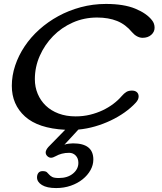

<svg xmlns="http://www.w3.org/2000/svg" viewBox="-20 -646 825 975"><path d="M364 -55Q403 -55 437.5 -63.5Q472 -72 501.5 -86Q531 -100 555.5 -118.5Q580 -137 598 -158Q610 -172 621.5 -179Q633 -186 650 -186Q666 -186 675 -178Q684 -170 684 -156Q684 -140 669 -124Q645 -98 612.5 -75Q580 -52 542 -34Q504 -16 462.5 -4Q421 8 378 12L307 89Q316 85 329.5 83.5Q343 82 351 82Q454 82 454 164Q454 192 439.5 218Q425 244 399.5 264.5Q374 285 339.5 297Q305 309 265 309Q218 309 193 293.5Q168 278 168 255Q168 241 175 232Q182 223 196 223Q212 223 218 228.5Q224 234 229.5 240.5Q235 247 245 252.5Q255 258 279 258Q323 258 350.5 235.5Q378 213 378 181Q378 158 364.5 144Q351 130 331 130Q311 130 294 134.5Q277 139 263 147Q249 155 239 155Q229 155 220.5 147Q212 139 212 128Q212 116 226 100L311 13Q174 6 107 -54.5Q40 -115 40 -210Q40 -262 57 -313Q74 -364 105 -410.5Q136 -457 179.5 -496Q223 -535 276 -564Q329 -593 390.5 -609.5Q452 -626 518 -626Q609 -626 667 -602Q725 -578 752 -543Q765 -527 765 -505Q765 -484 748 -469Q731 -454 704 -454Q690 -454 676 -461.5Q662 -469 651 -482Q618 -522 574.5 -539.5Q531 -557 473 -557Q407 -557 349.5 -531.5Q292 -506 249.5 -462.5Q207 -419 182 -362.5Q157 -306 157 -244Q157 -204 171.5 -169.5Q186 -135 212.5 -109.5Q239 -84 277.5 -69.5Q316 -55 364 -55Z"/></svg>

Font: Sofadi One
Style: Regular
Weight: 400
Designer: Botjo Nikoltchev
Foundry: Botjo Nikoltchev
Version: Version 1.002